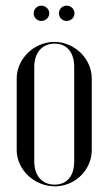

<svg xmlns="http://www.w3.org/2000/svg" viewBox="-20 -651 383 678"><path d="M99 -604C99 -589 111 -577 126 -577C141 -577 154 -589 154 -604C154 -619 141 -631 126 -631C111 -631 99 -619 99 -604ZM188 -604C188 -589 200 -577 215 -577C231 -577 243 -589 243 -604C243 -619 231 -631 215 -631C200 -631 188 -619 188 -604ZM172 -503C100 -503 39 -443 39 -374V-121C39 -52 101 7 174 7C245 7 304 -51 304 -121V-374C304 -444 243 -503 172 -503ZM173 -497C216 -497 242 -466 242 -415V-81C242 -29 216 1 173 1C129 1 101 -30 101 -81V-415C101 -465 129 -497 173 -497Z"/></svg>

Font: Moniqa Display
Style: Regular
Weight: 400
Designer: Rajesh Rajput
Foundry: Rajesh Rajput
Version: Version 1.000